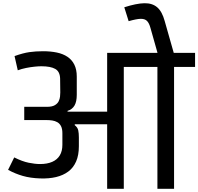

<svg xmlns="http://www.w3.org/2000/svg" viewBox="-20 -1168 1227 1188"><path d="M643 0V-399H443L442 -394Q460 -380 464 -362Q468 -344 468 -318V-263Q468 -208 451 -169Q434 -130 402.5 -106.5Q371 -83 327 -72.5Q283 -62 228 -64Q168 -66 121 -79.5Q74 -93 30 -117L68 -194Q118 -169 157.5 -161Q197 -153 228 -153Q272 -153 303 -166.5Q334 -180 350 -206.5Q366 -233 366 -272V-344Q366 -371 357.5 -387.5Q349 -404 334.5 -412Q320 -420 303.5 -422.5Q287 -425 270 -425H130V-507H270Q302 -507 319 -517Q336 -527 343 -541.5Q350 -556 351.5 -570.5Q353 -585 353 -596L352 -681Q351 -725 322 -741.5Q293 -758 236 -758Q219 -758 194 -755.5Q169 -753 141.5 -747.5Q114 -742 90 -733L70 -821Q123 -840 162 -845.5Q201 -851 246 -851Q293 -851 331.5 -843Q370 -835 397.5 -816.5Q425 -798 440 -768Q455 -738 455 -694V-581Q455 -539 441 -515Q427 -491 398 -482V-477H643V-841H954V-843L911 -995Q903 -1025 889.5 -1038.5Q876 -1052 850.5 -1051.5Q825 -1051 776 -1037L749 -1123Q824 -1147 873 -1148Q922 -1149 952.5 -1123Q983 -1097 999 -1038L1055 -841H1187V-754H1057V0H954V-754H746V0Z"/></svg>

Font: Matangi SemiBold
Style: Regular
Weight: 600
Designer: Prashant Pant
Foundry: The Graphic Ant
Version: Version 3.002